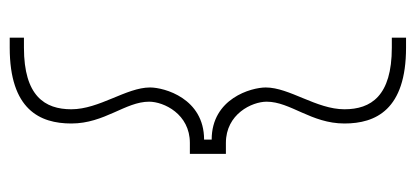

<svg xmlns="http://www.w3.org/2000/svg" viewBox="-256 -484 876 405"><g transform="rotate(90 182.5 -282.0)"><path d="M81 106H60V136H81C212 136 241 72 241 6C241 -64 195 -108 195 -158C195 -189 221 -244 282 -244H305V-320H282C221 -320 195 -375 195 -406C195 -456 241 -500 241 -570C241 -636 212 -700 81 -700H60V-670H81C183 -670 211 -626 211 -570C211 -511 165 -454 165 -404C165 -374 188 -290 275 -290V-274C188 -274 165 -190 165 -160C165 -110 211 -53 211 6C211 62 183 106 81 106Z"/></g></svg>

Font: Space Cowgirl Thin
Style: Regular
Weight: 100
Designer: Valery Marier
Foundry: Valery Marier
Version: Version 1.000;hotconv 1.0.109;makeotfexe 2.5.65596